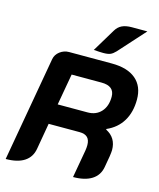

<svg xmlns="http://www.w3.org/2000/svg" viewBox="-136 -1033 941 1137"><g transform="rotate(15 335.0 -464.5)"><path d="M122 -633Q127 -662 152 -681Q177 -700 208 -700H470Q566 -700 617.5 -656.5Q669 -613 669 -532Q669 -455 636 -400Q603 -345 539 -317V-313Q604 -280 604 -205Q604 -194 600 -166L588 -97Q579 -45 536.5 -18Q494 9 422 9L452 -161Q455 -179 455 -195Q455 -227 439 -242.5Q423 -258 390 -258H201L173 -97Q164 -45 122.5 -18Q81 9 9 9ZM406 -383Q458 -383 489 -417Q520 -451 520 -509Q520 -575 440 -575H257L223 -383ZM431 -891Q446 -916 469.5 -927Q493 -938 529 -938H624L479 -777Q463 -760 448 -753.5Q433 -747 404 -747Q382 -747 346 -750Z"/></g></svg>

Font: K2D ExtraBold
Style: Italic
Weight: 800
Italic angle: -10°
Designer: Katatrad Aksorn Co.,Ltd.
Foundry: Cadson Demak Co.,Ltd.
Version: Version 1.000; ttfautohint (v1.6)